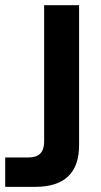

<svg xmlns="http://www.w3.org/2000/svg" viewBox="-68 -520 389 740"><path d="M-47.9 200.2V86.9H42Q102.1 86.9 102.1 26.9V-500H236.8V40Q236.8 200.2 66.9 200.2Z"/></svg>

Font: Uncut Sans
Style: Bold
Weight: 700
Designer: Kasper Nordkvist
Foundry: UNCUT.wtf
Version: Version 1.304;Glyphs 3.2 (3246)